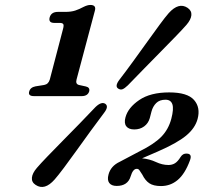

<svg xmlns="http://www.w3.org/2000/svg" viewBox="-20 -737 860 775"><path d="M199.5 -644.5Q174.5 -644.5 180.5 -667Q187 -689 213.5 -689H243.5Q267.5 -689 284 -694.5Q300.5 -700 317 -709Q333 -717 344.5 -717Q369.5 -717 363 -694L289 -416Q284 -397.5 299 -394L326.5 -388Q344 -384 340 -368Q334 -349 309.5 -349H117.5Q92 -349 98 -368Q102.5 -384.5 123.5 -388.5L158 -394Q175.5 -397 181 -416L234.5 -620.5Q238.5 -635 235.2 -639.8Q232 -644.5 221 -644.5ZM496 -392.5Q483 -380 474.5 -376.8Q466 -373.5 457 -379.5Q442.5 -389 461.5 -414.5Q488.5 -449.5 517.5 -489.5Q546.5 -529.5 574 -567.8Q601.5 -606 624 -636.8Q646.5 -667.5 661 -684Q701.5 -729 737 -705.5Q754 -694 752.5 -676Q751 -658 732.5 -636.5Q718.5 -620.5 691.8 -592.8Q665 -565 631.2 -530.8Q597.5 -496.5 562.2 -460.5Q527 -424.5 496 -392.5ZM365.5 -305Q389.5 -328 405 -318Q420 -307.5 400.5 -282Q374.5 -247.5 345.5 -207.8Q316.5 -168 289 -129.5Q261.5 -91 238.2 -60Q215 -29 200.5 -12.5Q160 33.5 124 9.5Q107 -1.5 108.8 -19.8Q110.5 -38 129 -59.5Q143.5 -76.5 170.8 -104.8Q198 -133 232 -167.5Q266 -202 301 -237.8Q336 -273.5 365.5 -305ZM418 -32.5Q427 -67 463.5 -84L543 -126Q602.5 -155.5 631.2 -185Q660 -214.5 671.5 -257.5Q682 -297.5 675.8 -316Q669.5 -334.5 648 -334.5Q624 -334.5 610.5 -321Q597 -307.5 591.5 -287L584.5 -260Q578.5 -239 561.8 -226.8Q545 -214.5 522 -214.5Q499.5 -214.5 489.8 -227.2Q480 -240 486.5 -263.5Q497 -302.5 542 -333.2Q587 -364 663 -364Q736.5 -364 763.2 -333.5Q790 -303 777.5 -256.5Q767.5 -219.5 731.2 -189.5Q695 -159.5 617 -125.5L553.5 -98Q584 -95 609.5 -83Q635 -71 660 -71Q675 -71 686.5 -78.2Q698 -85.5 709 -103.5Q718.5 -118.5 734.5 -117Q757 -116 746.5 -89Q726.5 -35 697.2 -10.5Q668 14 630 14Q599.5 14 582.8 2.8Q566 -8.5 554.5 -32Q547 -43.5 543 -49.5Q539 -55.5 532 -55.5Q516.5 -55.5 507.5 -25.5Q496 13.5 451 13.5Q430 13.5 421 1.5Q412 -10.5 418 -32.5Z"/></svg>

Font: Fraunces 9pt S050 SemiBold
Style: Italic
Weight: 600
Italic angle: -16°
Version: Version 1.000; ttfautohint (v1.8.3)